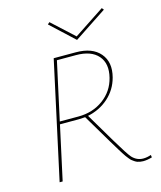

<svg xmlns="http://www.w3.org/2000/svg" viewBox="-125 -943 873 1041"><g transform="rotate(-15 311.5 -423.0)"><path d="M555 -842 372 -721 241 -843 252 -853 375 -740 546 -853ZM597 -15 599 -1Q571 7 549 7Q540 7 531.5 5.5Q523 4 516 1.5Q509 -1 501 -6.5Q493 -12 488 -16Q483 -20 475 -30Q467 -40 463 -45.5Q459 -51 450 -65Q441 -79 436.5 -86.5Q432 -94 421 -112Q410 -130 404 -140L306 -305Q282 -303 268 -303H164L98 0H81L224 -658H348Q440 -658 483.5 -607Q527 -556 506 -475Q489 -410 440 -366Q391 -322 323 -308L419 -146Q474 -54 491 -35Q517 -7 553 -7Q574 -7 597 -15ZM167 -318H272Q352 -318 411.5 -361.5Q471 -405 489 -477Q508 -553 469 -598Q430 -643 345 -643H238Z"/></g></svg>

Font: EauTestText Thin
Style: Italic
Weight: 250
Italic angle: -12°
Designer: Christian Thalmann (Catharsis Fonts)
Version: Version 0.001;PS 000.001;hotconv 1.0.88;makeotf.lib2.5.64775